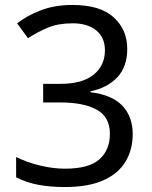

<svg xmlns="http://www.w3.org/2000/svg" viewBox="-20 -744 612 774"><path d="M493 -547Q493 -475 453 -432.5Q413 -390 345 -376V-372Q431 -362 473 -318Q515 -274 515 -203Q515 -141 486 -92.5Q457 -44 396.5 -17Q336 10 241 10Q185 10 137 1.5Q89 -7 45 -29V-111Q90 -89 142 -76.5Q194 -64 242 -64Q338 -64 380.5 -101.5Q423 -139 423 -205Q423 -272 370.5 -301.5Q318 -331 223 -331H154V-406H224Q312 -406 357.5 -443Q403 -480 403 -541Q403 -593 368 -621.5Q333 -650 273 -650Q215 -650 174 -633Q133 -616 93 -590L49 -650Q87 -680 143.5 -702Q200 -724 272 -724Q384 -724 438.5 -674Q493 -624 493 -547Z"/></svg>

Font: Noto Sans Manichaean
Style: Regular
Weight: 400
Designer: Monotype Design Team
Foundry: Monotype Imaging Inc.
Version: Version 2.005; ttfautohint (v1.8.4.7-5d5b)